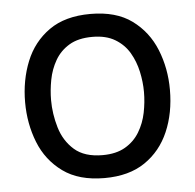

<svg xmlns="http://www.w3.org/2000/svg" viewBox="-44 -577 645 634"><g transform="rotate(-5 278.0 -260.0)"><path d="M278 12Q193 12 140 -26.5Q87 -65 62.5 -127Q38 -189 38 -260Q38 -333 63 -395Q88 -457 141 -494.5Q194 -532 278 -532Q363 -532 415.5 -493.5Q468 -455 493 -393Q518 -331 518 -260Q518 -183 491.5 -121.5Q465 -60 412 -24Q359 12 278 12ZM278 -64Q323 -64 353 -81.5Q383 -99 400.5 -128Q418 -157 425 -191.5Q432 -226 432 -260Q432 -293 424.5 -327.5Q417 -362 400 -391Q383 -420 353 -438Q323 -456 278 -456Q231 -456 201 -438Q171 -420 154 -390.5Q137 -361 130.5 -326.5Q124 -292 124 -260Q124 -214 137.5 -168.5Q151 -123 184.5 -93.5Q218 -64 278 -64Z"/></g></svg>

Font: Liter
Style: Regular
Weight: 400
Designer: Anton Skugarov
Foundry: skugi
Version: Version 1.004; ttfautohint (v1.8.4.7-5d5b)